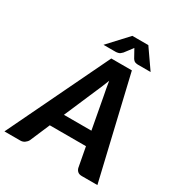

<svg xmlns="http://www.w3.org/2000/svg" viewBox="-252 -1054 1117 1195"><g transform="rotate(30 307.0 -456.5)"><path d="M0 0ZM625 0H513Q494 0 483.5 -9Q473 -18 469 -32.5L442.5 -174H182.5L122 -32.5Q115.5 -19.5 102 -9.8Q88.5 0 71 0H-43L306 -725.5H454ZM226 -274.5H423.5L381 -504Q377.5 -522 372.8 -546.2Q368 -570.5 364 -599Q353.5 -570.5 343 -546Q332.5 -521.5 324.5 -503.5ZM560 -775H468.5Q460.5 -775 450 -778Q439.5 -781 430 -795.5L404 -842.5L397.5 -854L389 -842.5L353 -795.5Q339.5 -781 328.2 -778Q317 -775 309.5 -775H221.5L349 -913H464Z"/></g></svg>

Font: Lato Heavy
Style: Italic
Weight: 800
Italic angle: -7°
Designer: Lukasz Dziedzic
Foundry: tyPoland Lukasz Dziedzic
Version: Version 2.007; 2014-02-27